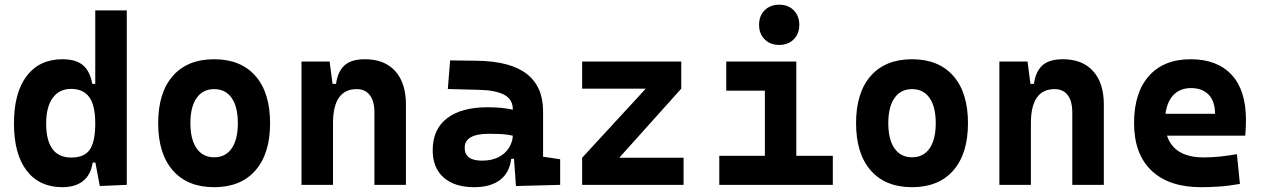

<svg xmlns="http://www.w3.org/2000/svg" viewBox="-20 -776 5313 806"><path d="M241.7 9.8Q145.5 9.8 92 -59.6Q38.6 -128.9 38.6 -258.3Q38.6 -386.7 92 -457Q145.5 -527.3 242.7 -527.3Q299.3 -527.3 328.9 -501.7Q358.4 -476.1 367.2 -423.8H379.9V-732.4H512.2V0L398.9 4.9L380.4 -93.8H369.1Q361.3 -42 328.6 -16.1Q295.9 9.8 241.7 9.8ZM379.9 -258.3Q379.9 -333.5 354.7 -368.2Q329.6 -402.8 278.8 -402.8Q228.5 -402.8 201.2 -365Q173.8 -327.1 173.8 -258.3Q173.8 -114.7 278.8 -114.7Q335.4 -114.7 357.7 -148.9Q379.9 -183.1 379.9 -258.3Z M878.9 9.8Q767.1 9.8 705.6 -60.5Q644 -130.9 644 -258.8Q644 -387.2 705.6 -457.3Q767.1 -527.3 878.9 -527.3Q990.7 -527.3 1052.2 -457.3Q1113.8 -387.2 1113.8 -258.8Q1113.8 -130.9 1052.2 -60.5Q990.7 9.8 878.9 9.8ZM878.9 -115.7Q926.8 -115.7 952.6 -153.1Q978.5 -190.4 978.5 -258.8Q978.5 -327.6 952.6 -364.7Q926.8 -401.9 878.9 -401.9Q831.5 -401.9 805.4 -364.7Q779.3 -327.6 779.3 -258.8Q779.3 -190.4 805.4 -153.1Q831.5 -115.7 878.9 -115.7Z M1551.8 0V-304.2Q1551.8 -351.1 1532.5 -376.5Q1513.2 -401.9 1477.5 -401.9Q1377.9 -401.9 1377.9 -258.3V0H1245.6V-517.6H1363.8L1376 -423.8H1390.6Q1397.9 -476.1 1426.3 -501.7Q1454.6 -527.3 1512.2 -527.3Q1594.2 -527.3 1639.2 -477.5Q1684.1 -427.7 1684.1 -336.9V0Z M2146 4.9 2137.7 -109.4H2126Q2118.7 -49.8 2078.4 -20Q2038.1 9.8 1970.7 9.8Q1888.2 9.8 1842.3 -30.8Q1796.4 -71.3 1796.4 -146Q1796.4 -232.9 1856.4 -279.3Q1916.5 -325.7 2026.9 -325.7Q2059.1 -325.7 2084.2 -323.2Q2109.4 -320.8 2132.8 -315.4V-316.9Q2132.8 -358.4 2097.4 -377.7Q2062 -397 1992.2 -398.9L1859.9 -402.3L1869.6 -522.5L1982.4 -521Q2123 -519 2191.4 -465.6Q2259.8 -412.1 2259.8 -309.6V-118.2L2331.5 -107.4V0ZM2132.8 -206.5Q2104.5 -212.4 2081.5 -213.4Q2058.6 -214.4 2033.2 -214.4Q1930.7 -214.4 1930.7 -155.8Q1930.7 -101.6 2003.4 -101.6Q2045.4 -101.6 2074 -116.9Q2102.5 -132.3 2117.2 -156.5Q2131.8 -180.7 2132.8 -206.5Z M2423.8 0V-113.8L2690.9 -403.8H2423.8V-517.6H2839.8V-403.8L2579.6 -113.8H2849.6V0Z M2999.5 0V-122.1H3190.9V-395.5H3028.8V-517.6H3322.8V-122.1H3476.1V0ZM3251 -587.4Q3213.4 -587.4 3189.9 -610.8Q3166.5 -634.3 3166.5 -671.9Q3166.5 -709.5 3189.9 -732.9Q3213.4 -756.3 3251 -756.3Q3288.6 -756.3 3312 -732.9Q3335.4 -709.5 3335.4 -671.9Q3335.4 -634.3 3312 -610.8Q3288.6 -587.4 3251 -587.4Z M3808.6 9.8Q3696.8 9.8 3635.3 -60.5Q3573.7 -130.9 3573.7 -258.8Q3573.7 -387.2 3635.3 -457.3Q3696.8 -527.3 3808.6 -527.3Q3920.4 -527.3 3981.9 -457.3Q4043.5 -387.2 4043.5 -258.8Q4043.5 -130.9 3981.9 -60.5Q3920.4 9.8 3808.6 9.8ZM3808.6 -115.7Q3856.4 -115.7 3882.3 -153.1Q3908.2 -190.4 3908.2 -258.8Q3908.2 -327.6 3882.3 -364.7Q3856.4 -401.9 3808.6 -401.9Q3761.2 -401.9 3735.1 -364.7Q3709 -327.6 3709 -258.8Q3709 -190.4 3735.1 -153.1Q3761.2 -115.7 3808.6 -115.7Z M4481.4 0V-304.2Q4481.4 -351.1 4462.2 -376.5Q4442.9 -401.9 4407.2 -401.9Q4307.6 -401.9 4307.6 -258.3V0H4175.3V-517.6H4293.5L4305.7 -423.8H4320.3Q4327.6 -476.1 4356 -501.7Q4384.3 -527.3 4441.9 -527.3Q4523.9 -527.3 4568.8 -477.5Q4613.8 -427.7 4613.8 -336.9V0Z M5021.5 9.8Q4887.2 9.8 4814 -59.8Q4740.7 -129.4 4740.7 -259.8Q4740.7 -386.7 4803 -457Q4865.2 -527.3 4978.5 -527.3Q5089.4 -527.3 5149.9 -462.4Q5210.4 -397.5 5210.4 -273.4Q5210.4 -238.3 5207.5 -206.5H4878.9Q4909.2 -115.2 5033.2 -115.2Q5068.4 -115.2 5102.5 -118.9Q5136.7 -122.6 5172.4 -128.9L5185.1 -3.9Q5135.3 4.9 5094.2 7.3Q5053.2 9.8 5021.5 9.8ZM4872.6 -298.3H5080.6Q5080.6 -350.6 5054 -378.4Q5027.3 -406.2 4979.5 -406.2Q4934.6 -406.2 4907 -378.2Q4879.4 -350.1 4872.6 -298.3Z"/></svg>

Font: CaskaydiaMono NF
Style: Bold
Weight: 700
Designer: Aaron Bell
Foundry: Saja Typeworks
Version: Version 2111.001; ttfautohint (v1.8.4);Nerd Fonts 3.1.1